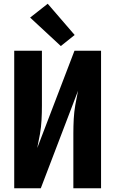

<svg xmlns="http://www.w3.org/2000/svg" viewBox="-20 -1006 616 1026"><path d="M56 0H198L397 -521Q389 -483 382.5 -445.5Q376 -408 374 -370Q372 -332 372 -294V0H520V-735H378L179 -215Q187 -252 193.5 -289.5Q200 -327 202 -365Q204 -403 204 -441V-735H56ZM305 -760 379 -819 235 -986 141 -912Z"/></svg>

Font: Iosevka Sparkle Heavy
Style: Regular
Weight: 900
Designer: Belleve Invis
Foundry: Belleve Invis
Version: Version 4.5.0; ttfautohint (v1.8.3)